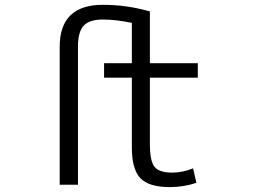

<svg xmlns="http://www.w3.org/2000/svg" viewBox="-20 -760 1040 790"><path d="M596.7 -440.4V-167Q596.7 -96.7 616.2 -73.2Q635.7 -49.8 687.5 -49.8Q732.4 -49.8 774.4 -67.4L788.1 -7.8Q737.3 9.8 677.7 9.8Q592.8 9.8 557.6 -26.9Q522.5 -63.5 522.5 -153.3V-440.4H408.2V-500H522.5V-666Q454.1 -679.7 403.3 -679.7Q347.7 -679.7 324.2 -654.3Q300.8 -628.9 300.8 -567.4V0H225.6V-567.4Q225.6 -740.2 403.3 -740.2Q502.9 -740.2 596.7 -712.9V-500H793.9V-440.4Z"/></svg>

Font: GenEi Gothic M SemiLight
Style: Regular
Weight: 350
Designer: o_tamon (Modified); [Source Han Sans]
Ryoko NISHIZUKA  (kana & ideographs); Paul D. Hunt (Latin, Greek & Cyrillic); Wenl
Version: Version 1.1a;Original Version 1.004